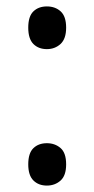

<svg xmlns="http://www.w3.org/2000/svg" viewBox="-20 -566 293 598"><path d="M68 -480Q68 -515 84 -530.5Q100 -546 126 -546Q152 -546 169 -530.5Q186 -515 186 -480Q186 -445 168.5 -429Q151 -413 126 -413Q100 -413 84 -429Q68 -445 68 -480ZM68 -54Q68 -89 84 -104.5Q100 -120 126 -120Q151 -120 168.5 -105Q186 -90 186 -54Q186 -19 168.5 -3.5Q151 12 126 12Q100 12 84 -4Q68 -20 68 -54Z"/></svg>

Font: Noto Sans Thai SemCond
Style: Regular
Weight: 400
Width: 4
Designer: Monotype Design Team
Foundry: Monotype Imaging Inc.
Version: Version 2.002; ttfautohint (v1.8.4.7-5d5b)